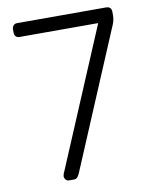

<svg xmlns="http://www.w3.org/2000/svg" viewBox="-80 -760 647 820"><g transform="rotate(-10 243.5 -350.0)"><path d="M153 0Q144 0 138.5 -6.5Q133 -13 133 -22L135 -31L392 -640H51Q41 -640 35 -646Q29 -652 29 -662V-677Q29 -687 35 -693.5Q41 -700 51 -700H437Q448 -700 454 -694Q460 -688 460 -677V-662Q460 -643 453 -625L200 -25Q195 -13 189.5 -6.5Q184 0 174 0Z"/></g></svg>

Font: Rubik AZ
Style: Regular
Weight: 300
Designer: Hubert and Fischer
Foundry: Hubert & Fischer
Version: Version 2.000